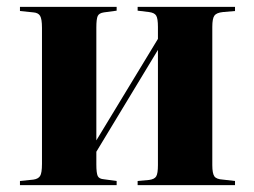

<svg xmlns="http://www.w3.org/2000/svg" viewBox="-20 -538 738 558"><path d="M38 0V-12L77 -16Q91 -18 96.5 -26.5Q102 -35 102 -62V-457Q102 -483 96.5 -492Q91 -501 77 -502L38 -506V-518H319V-507L282 -502Q268 -500 264 -491.5Q260 -483 260 -458V-130L439 -425V-460Q439 -484 434 -492.5Q429 -501 413 -503L380 -507V-518H663V-506L628 -503Q609 -501 603 -492.5Q597 -484 597 -460V-58Q597 -34 603 -25.5Q609 -17 628 -16L663 -12V0H380V-12L413 -15Q429 -17 434 -25.5Q439 -34 439 -58V-393L260 -97V-60Q260 -35 264 -26.5Q268 -18 282 -17L319 -12V0Z"/></svg>

Font: Literata 72pt
Style: Bold
Weight: 700
Designer: Latin by Veronika Burian and Jose Scaglione. Greek by Irene Vlachou. Cyrillic by Vera Evstafieva.
Foundry: TypeTogether
Version: Version 3.002